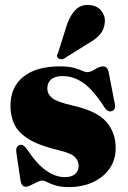

<svg xmlns="http://www.w3.org/2000/svg" viewBox="-20 -749 522 781"><path d="M243.5 -28.5Q271.5 -28.5 285.8 -41.2Q300 -54 300 -73.5Q300 -93.5 285.8 -109.2Q271.5 -125 222 -137Q141.5 -156 98.5 -182Q55.5 -208 39 -242Q22.5 -276 22.5 -318.5Q22.5 -394.5 75 -436.8Q127.5 -479 224 -479Q259 -479 280.5 -473Q302 -467 314.5 -461.2Q327 -455.5 334.5 -455.5Q348.5 -455.5 366.8 -467.2Q385 -479 400 -479Q406.5 -479 412.2 -474.5Q418 -470 421.5 -458L445 -336.5Q454 -304 436.5 -297.5Q419.5 -291 406.5 -310Q361.5 -381 321 -410.2Q280.5 -439.5 235 -439.5Q204 -439.5 188.2 -426Q172.5 -412.5 172.5 -390Q172.5 -366.5 191.8 -350.5Q211 -334.5 274.5 -320Q373 -298 411.8 -254.2Q450.5 -210.5 450.5 -147Q450.5 -98 425.2 -62.5Q400 -27 357 -7.5Q314 12 260.5 12Q227.5 12 206.5 5.5Q185.5 -1 172.8 -7.8Q160 -14.5 152 -14.5Q143 -14.5 130.5 -8.2Q118 -2 105.8 4.2Q93.5 10.5 84.5 10.5Q67.5 10.5 63.5 -14.5L47.5 -121.5Q44.5 -138 47 -146.2Q49.5 -154.5 58 -158.5Q73 -165 88.5 -143.5Q130 -81.5 168 -55Q206 -28.5 243.5 -28.5ZM252.5 -649.5Q266.5 -688.5 288 -709.8Q309.5 -731 343 -728.5Q376.5 -726 392.8 -704.2Q409 -682.5 406.5 -659.5Q404.5 -629.5 386.8 -609Q369 -588.5 338.5 -572L241 -511Q224.5 -504.5 216 -513Q211 -518 212 -523.5Q213 -529 216.5 -535Z"/></svg>

Font: Fraunces 72pt Black
Style: Regular
Weight: 900
Version: Version 1.000;[0bf87f6ff]